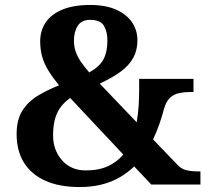

<svg xmlns="http://www.w3.org/2000/svg" viewBox="-20 -744 841 774"><path d="M301 10Q219 10 162.5 -15.5Q106 -41 76.5 -88.5Q47 -136 47 -203Q47 -262 70.5 -298.5Q94 -335 133 -358.5Q172 -382 218 -400Q192 -432 175 -459.5Q158 -487 150 -515.5Q142 -544 142 -577Q142 -621 164.5 -654Q187 -687 232 -705.5Q277 -724 343 -724Q407 -724 449.5 -704.5Q492 -685 513 -653Q534 -621 534 -582Q534 -542 517.5 -511.5Q501 -481 467.5 -456Q434 -431 382 -407L531 -251Q537 -286 539 -320Q541 -354 541 -382V-426H760V-373H744Q722 -373 701.5 -368.5Q681 -364 665.5 -350Q650 -336 641 -305Q634 -277 623 -245.5Q612 -214 597 -182L697 -78Q711 -63 731.5 -58Q752 -53 779 -53H788V0H590L521 -73Q496 -49 464 -30Q432 -11 391.5 -0.5Q351 10 301 10ZM326 -57Q379 -57 416 -74.5Q453 -92 477 -121L263 -349Q235 -329 220 -305.5Q205 -282 199.5 -255.5Q194 -229 194 -198Q194 -139 230 -98Q266 -57 326 -57ZM340 -452Q382 -476 397.5 -505.5Q413 -535 413 -581Q413 -616 399 -640Q385 -664 343 -664Q309 -664 293.5 -640Q278 -616 278 -580Q278 -557 285 -536.5Q292 -516 305.5 -496Q319 -476 340 -452Z"/></svg>

Font: Noto Serif Gujarati
Style: Regular
Weight: 400
Designer: Universal Thirst, Indian Type Foundry and the Monotype Design Team
Foundry: Monotype Imaging Inc.
Version: Version 2.102